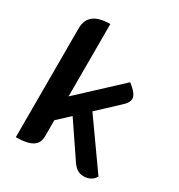

<svg xmlns="http://www.w3.org/2000/svg" viewBox="-170 -824 886 949"><g transform="rotate(30 272.5 -350.0)"><path d="M510 -27Q501 -10 484 -0.5Q467 9 445 9Q426 9 411 0.5Q396 -8 382 -27L250 -222L182 -159V-67Q182 -27 151.5 -9Q121 9 59 9V-613Q59 -709 184 -709V-296L413 -509Q463 -470 463 -445Q463 -429 454.5 -417Q446 -405 428 -389L323 -291Z"/></g></svg>

Font: K2D
Style: Bold
Weight: 700
Designer: Katatrad Aksorn Co.,Ltd.
Foundry: Cadson Demak Co.,Ltd.
Version: Version 1.000; ttfautohint (v1.6)